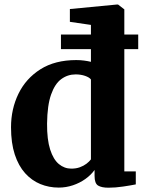

<svg xmlns="http://www.w3.org/2000/svg" viewBox="-20 -840 660 871"><path d="M246.5 11Q202 11 163 -5Q124 -21 94 -54.2Q64 -87.5 47 -139.2Q30 -191 30 -262.5Q30 -345.5 63.8 -414.8Q97.5 -484 163.5 -525.8Q229.5 -567.5 326 -567.5Q344.5 -567.5 361.5 -565.2Q378.5 -563 392.5 -559.5V-727L297 -741V-799L510.5 -819.5H515.5L544 -797.5V-62.5H596V-3.5Q574 1 539 6.2Q504 11.5 472 11.5Q441 11.5 425 1.8Q409 -8 409 -42V-69Q393 -46.5 367.5 -28.2Q342 -10 310.8 0.5Q279.5 11 246.5 11ZM303.5 -75Q325 -75 342.2 -81.2Q359.5 -87.5 372.2 -97.2Q385 -107 392.5 -117V-479.5Q385.5 -489 366 -495.8Q346.5 -502.5 323 -502.5Q287 -502.5 258 -481.2Q229 -460 211.8 -411.2Q194.5 -362.5 193.5 -279.5Q193 -207 207.5 -161.8Q222 -116.5 247 -95.8Q272 -75 303.5 -75ZM256.5 -683.5H607V-617H256.5Z"/></svg>

Font: Merriweather 24pt ExtraBold
Style: Regular
Weight: 800
Version: Version 2.100